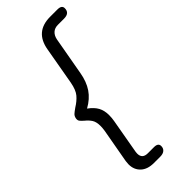

<svg xmlns="http://www.w3.org/2000/svg" viewBox="-309 -824 1063 1063"><g transform="rotate(-45 222.0 -292.5)"><path d="M82 103Q82 95 84 79L120 -122Q123 -142 123 -157Q123 -189 111.5 -207Q100 -225 80 -241Q65 -254 59.5 -262Q54 -270 56 -283Q59 -298 67.5 -306Q76 -314 96 -328Q127 -347 147 -370.5Q167 -394 176 -443L215 -664Q235 -782 353 -782H410Q444 -782 444 -758Q444 -720 400 -720H352Q327 -720 311.5 -706Q296 -692 291 -667L251 -443Q241 -385 214 -345Q187 -305 138 -278Q171 -254 185 -228Q199 -202 199 -166Q199 -143 195 -122L159 82Q158 87 158 95Q158 135 201 135H249Q282 135 282 159Q282 177 270 187Q258 197 237 197H187Q137 197 109.5 171Q82 145 82 103Z"/></g></svg>

Font: Kodchasan
Style: Italic
Weight: 400
Italic angle: -10°
Version: Version 1.000; ttfautohint (v1.6)